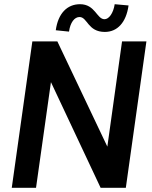

<svg xmlns="http://www.w3.org/2000/svg" viewBox="-20 -894 725 914"><path d="M36 0H151.5L222.5 -503L459 0H579L677 -697H561L491 -196L253 -697H134ZM245.5 -750 308.5 -743.5C314.5 -787 334.5 -813 358.5 -813C396.5 -813 397.5 -742 479 -742C538 -742 580.5 -786 592 -868L526 -874C519.5 -831 498.5 -802.5 477.5 -802.5C440.5 -802.5 433.5 -874 361 -874C299.5 -874 256.5 -830 245.5 -750Z"/></svg>

Font: HK Grotesk SemiBold
Style: Italic
Weight: 600
Italic angle: -16°
Designer: Alfredo Marco Pradil
Foundry: Hanken Design Co.
Version: Version 3.001;FEAKit 1.0